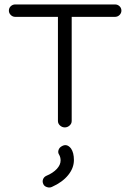

<svg xmlns="http://www.w3.org/2000/svg" viewBox="-20 -563 587 865"><path d="M498 -487H303V-18Q303 -6 293.5 2.5Q284 11 272 11Q260 11 250.5 2.5Q241 -6 241 -18V-487H49Q37 -487 28.5 -495.5Q20 -504 20 -515Q20 -527 28.5 -535Q37 -543 49 -543H498Q510 -543 518.5 -535Q527 -527 527 -515Q527 -504 518.5 -495.5Q510 -487 498 -487ZM214 279Q204 284 191.5 280Q179 276 175 266Q170 255 174 244.5Q178 234 189 229Q218 217 235.5 198.5Q253 180 253 160Q253 146 247 135Q240 125 243.5 113.5Q247 102 258 96Q281 82 300 106Q313 125 313 158Q313 194 287 226Q261 258 214 279Z"/></svg>

Font: Hoogli Medium
Style: Regular
Weight: 500
Designer: Anand Singh Naorem
Foundry: Brand New Type
Version: Version 1.00 b007